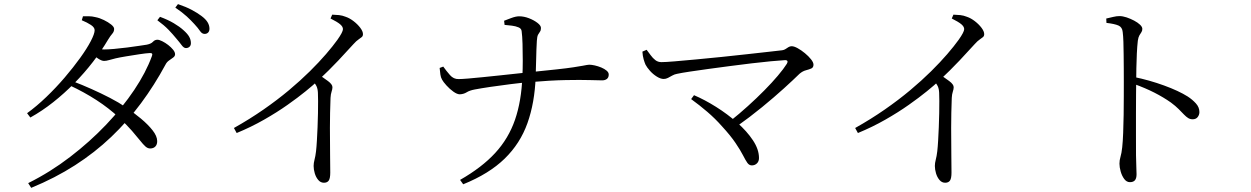

<svg xmlns="http://www.w3.org/2000/svg" viewBox="-20 -835 6000 921"><path d="M872.3 -604.3Q861.9 -604.1 851.5 -618.2Q841.1 -632.3 825.3 -650.7Q809.5 -670.1 788.6 -692Q767.6 -713.8 734.8 -737.8L747.5 -754.3Q785.7 -740.2 813.7 -723.6Q841.7 -707.1 860.2 -690.1Q879.4 -673.1 887.4 -658.9Q895.5 -644.7 895.7 -629.3Q896.2 -618.1 889.8 -611.4Q883.4 -604.8 872.3 -604.3ZM115.2 43.4Q221.8 -9.6 316.5 -82.4Q411.3 -155.1 489.4 -237.2Q567.5 -319.3 624 -403.7Q680.4 -488 708.4 -565.1Q715.6 -582.1 697.8 -580.5Q680.7 -579.7 648.6 -574.8Q616.5 -569.9 584.4 -564.6Q552.4 -559.3 534.6 -555.1Q518.6 -551.5 504.3 -547.1Q489.9 -542.7 479.2 -542.7Q467.8 -542.7 450.9 -553.8Q434.1 -565 416.8 -579.3L432.1 -603.1Q447.5 -600.3 458.7 -599Q469.9 -597.7 479.3 -597.7Q497.2 -597.7 527.3 -600.3Q557.5 -602.9 589.7 -607.1Q622 -611.4 647.8 -615.2Q673.6 -619 683.6 -620.6Q704.7 -624.7 713.6 -634.5Q722.4 -644.4 735.1 -644.4Q743.9 -644.4 758.3 -637.2Q772.7 -630.1 786.7 -619.3Q800.6 -608.5 810.2 -596.7Q819.8 -584.9 819.8 -574.8Q819.8 -565.5 810.6 -558.9Q801.3 -552.2 790.5 -544.6Q779.7 -537 773.4 -524.2Q720.7 -426.4 656.4 -339.8Q592.1 -253.1 513.5 -178.2Q434.9 -103.3 339.9 -42.3Q244.8 18.8 129.7 66.1ZM700.7 -122.8Q688.6 -122.6 677.5 -132.5Q666.5 -142.4 651.5 -161.4Q636.5 -180.4 612.8 -207.6Q589.1 -234.8 551.7 -270.2Q502.1 -316.5 442.7 -354.9Q383.4 -393.3 314.7 -425.3L328.2 -445.5Q373.4 -428.4 419.1 -407.9Q464.9 -387.5 507.4 -365.5Q549.8 -343.6 583.2 -320.8Q621.4 -294.9 655.9 -266.2Q690.3 -237.5 711.9 -209.9Q733.6 -182.4 734 -158.7Q734.4 -142.1 725.5 -132.6Q716.5 -123 700.7 -122.8ZM109.9 -292Q155.9 -325.3 202.2 -369.8Q248.6 -414.3 290.3 -463.1Q331.9 -511.9 364.5 -557.1Q397 -602.2 415.5 -637.7Q434 -673.3 434 -690.1Q434 -703.5 416.2 -715.3Q398.5 -727.1 372.3 -737.9L378 -756.8Q391.5 -757.1 406.3 -757Q421.1 -757 437.2 -753Q457.7 -749.1 478.5 -738.8Q499.4 -728.6 513.4 -717.2Q527.5 -705.8 527.5 -696.4Q527.5 -683.3 518.7 -673.4Q509.9 -663.6 498.2 -644.4Q466.4 -590.6 425.5 -537.7Q384.6 -484.8 336.5 -435.8Q288.4 -386.8 235.3 -344.8Q182.2 -302.7 125.6 -271.3ZM961.8 -672.3Q948.9 -672.1 939.4 -686.4Q929.9 -700.6 912.7 -719.2Q895.8 -737.8 875.8 -756.2Q855.9 -774.6 821 -798.5L833.7 -815.3Q872.8 -802 899.8 -787.6Q926.7 -773.2 946 -758.7Q966.4 -743.6 975.5 -728.7Q984.6 -713.8 984.8 -698Q985 -686.1 978.7 -679.3Q972.5 -672.5 961.8 -672.3Z M1102.1 -221Q1178.1 -263.7 1244 -309.5Q1309.9 -355.3 1365.8 -402Q1421.6 -448.8 1466.2 -492.9Q1510.7 -537 1543.8 -575.4Q1576.9 -613.8 1598.3 -643.7Q1625.1 -681.6 1625.1 -695.3Q1625.1 -707.1 1611.4 -718.7Q1597.7 -730.2 1565.5 -746.3L1573.5 -764.7Q1590.1 -764.3 1606.4 -762.6Q1622.6 -760.8 1638.3 -754.4Q1657.7 -747.8 1676.6 -733.1Q1695.6 -718.4 1708.4 -701.4Q1721.1 -684.4 1721.1 -671.3Q1721.1 -662.2 1715.5 -657.3Q1709.9 -652.3 1699.8 -645.7Q1689.6 -639.1 1675.6 -623.5Q1645.6 -590.3 1602.9 -544.8Q1560.2 -499.4 1503.1 -446Q1482.7 -427 1446 -397.1Q1409.3 -367.2 1359.2 -331.9Q1309.1 -296.5 1247.2 -261.2Q1185.3 -225.8 1115.3 -196.9ZM1533.9 41.6Q1517.9 41.6 1506.7 28.4Q1495.5 15.3 1489.9 -3.6Q1484.4 -22.5 1484.4 -38.8Q1484.4 -53 1488.7 -68.9Q1493 -84.7 1496 -109.5Q1498.4 -130.1 1500.1 -160.6Q1501.8 -191.1 1503.3 -225.1Q1504.8 -259.1 1505.3 -291.9Q1505.8 -324.6 1505.8 -350.6Q1505.8 -376.6 1505 -389.6Q1504.2 -408.7 1498.3 -421.4Q1492.4 -434.1 1474.9 -453.3L1505.4 -479.4Q1531.8 -462 1553.3 -446.2Q1574.7 -430.3 1574.7 -416.7Q1574.7 -407.3 1570.6 -395.5Q1566.5 -383.7 1565.5 -365.5Q1562.7 -292.8 1562.6 -221.7Q1562.6 -150.6 1563.4 -94Q1564.2 -37.4 1564.2 -7Q1564.2 20.6 1557 31.1Q1549.7 41.6 1533.9 41.6Z M2186.9 28Q2291.3 -31.6 2355.3 -101.1Q2419.4 -170.7 2450.4 -260.5Q2481.4 -350.3 2485.8 -468.7Q2487.6 -502.9 2487.6 -544.5Q2487.6 -586.1 2486.5 -624.5Q2485.4 -662.8 2482.2 -685.6Q2481 -698.1 2467.3 -703.8Q2453.6 -709.6 2435.5 -711.9Q2417.4 -714.3 2400.4 -715.6L2398.1 -735.5Q2409.4 -740 2432 -748.4Q2454.5 -756.8 2470.3 -756.8Q2493.2 -756.8 2517.2 -747.6Q2541.1 -738.3 2558 -725.4Q2574.9 -712.5 2574.9 -700.8Q2574.9 -689.2 2570.2 -683.1Q2565.5 -676.9 2560.9 -668.4Q2556.4 -659.9 2555.2 -639.1Q2552.8 -598.7 2551.9 -551.1Q2550.9 -503.5 2549.5 -465.9Q2545 -342.5 2510.2 -244.6Q2475.4 -146.6 2400.7 -73.9Q2326.1 -1.2 2201.9 49ZM2185.5 -382.6Q2172.8 -382.6 2154.9 -395.3Q2137 -408.1 2121.6 -425.2Q2106.2 -442.3 2100.6 -452.8Q2094.4 -463.4 2092.4 -477.8Q2090.4 -492.2 2088.9 -509L2106.2 -515.6Q2121.4 -494.3 2138.7 -474.6Q2155.9 -454.9 2180.3 -455.7Q2194.3 -455.7 2225.1 -458.2Q2255.8 -460.7 2295.3 -464.8Q2334.8 -468.9 2376.5 -473.2Q2418.2 -477.6 2455.1 -481.6Q2492 -485.6 2516.2 -488.2Q2597.8 -496.4 2649.5 -502.1Q2701.2 -507.7 2730.7 -512.3Q2760.2 -517 2774.5 -519.5Q2788.8 -522 2794.9 -523.3Q2801.1 -524.6 2806.5 -524.6Q2817.2 -524.6 2833.2 -521.1Q2849.2 -517.5 2864.3 -511.2Q2879.5 -504.8 2889.8 -496.2Q2900 -487.6 2900 -477.5Q2900 -463.1 2891.1 -456.3Q2882.2 -449.5 2868.7 -449.5Q2851.4 -449.5 2808.7 -450.9Q2766 -452.2 2694.4 -450.9Q2622.8 -449.7 2517.2 -440.7Q2477.7 -437.5 2428.1 -431.2Q2378.5 -425 2332.3 -418.2Q2286.1 -411.3 2256.8 -405.7Q2232.4 -401.1 2218.4 -392.2Q2204.4 -383.4 2185.5 -382.6Z M3483.3 -254.6Q3526 -288.6 3567.7 -326.3Q3609.5 -364 3646.3 -401.3Q3683.2 -438.6 3711.2 -471.8Q3739.2 -504.9 3754.2 -528.8Q3759.4 -537.4 3757 -542.2Q3754.6 -546.9 3744.7 -546.5Q3719.5 -545.1 3677.5 -541.1Q3635.6 -537.2 3584.9 -531.1Q3534.1 -525 3480.7 -518Q3427.3 -511 3377.6 -504.2Q3327.9 -497.4 3288.4 -491.4Q3248.9 -485.5 3227.1 -480.7Q3215.7 -478.8 3204.8 -472.6Q3193.8 -466.3 3184 -461.3Q3174.1 -456.2 3163.6 -456.2Q3148.9 -456.2 3130.6 -467.6Q3112.3 -479 3097.8 -495.3Q3083.3 -511.7 3076.5 -524.8Q3072.1 -534.5 3067.5 -550.4Q3062.9 -566.2 3061.5 -587.3L3081.8 -596.2Q3091.1 -584.2 3101.2 -570.2Q3111.2 -556.3 3123.5 -546.7Q3135.8 -537 3152.8 -537Q3171.9 -537 3216 -540.7Q3260.1 -544.4 3319.1 -549.9Q3378 -555.3 3441.8 -561.9Q3505.6 -568.5 3564.7 -575.1Q3623.8 -581.7 3668.7 -586.7Q3713.5 -591.7 3732 -593.9Q3741.3 -595.1 3748.3 -599.9Q3755.3 -604.8 3762.5 -609.1Q3769.7 -613.3 3777.5 -613.3Q3789.1 -613.3 3806.3 -603.8Q3823.6 -594.3 3841 -579.9Q3858.5 -565.5 3870.4 -550.5Q3882.2 -535.5 3882.2 -524.8Q3882.2 -511.3 3871.7 -506.5Q3861.1 -501.8 3845.6 -497.8Q3830.2 -493.8 3815.2 -481.1Q3786.3 -452.7 3740.1 -410.8Q3693.8 -368.8 3635.7 -321.2Q3577.6 -273.6 3511.7 -226.9ZM3586.6 -41.6Q3573.6 -41.6 3565 -53.8Q3556.3 -66.1 3544.1 -90.1Q3531.9 -114.1 3508.4 -148.9Q3485 -183.8 3443.2 -229.3Q3410.3 -266.5 3372.9 -298.5Q3335.4 -330.6 3295.3 -359.7L3309.1 -378.4Q3360.1 -356.7 3414.9 -322.3Q3469.8 -287.8 3516.4 -246.6Q3563 -205.4 3591.9 -161.8Q3620.8 -118.3 3620.8 -77Q3620.8 -60.7 3610.8 -51.2Q3600.8 -41.6 3586.6 -41.6Z M4082.1 -221Q4158.1 -263.7 4224 -309.5Q4289.9 -355.3 4345.8 -402Q4401.6 -448.8 4446.2 -492.9Q4490.7 -537 4523.8 -575.4Q4556.9 -613.8 4578.3 -643.7Q4605.1 -681.6 4605.1 -695.3Q4605.1 -707.1 4591.4 -718.7Q4577.7 -730.2 4545.5 -746.3L4553.5 -764.7Q4570.1 -764.3 4586.4 -762.6Q4602.6 -760.8 4618.3 -754.4Q4637.7 -747.8 4656.6 -733.1Q4675.6 -718.4 4688.4 -701.4Q4701.1 -684.4 4701.1 -671.3Q4701.1 -662.2 4695.5 -657.3Q4689.9 -652.3 4679.8 -645.7Q4669.6 -639.1 4655.6 -623.5Q4625.6 -590.3 4582.9 -544.8Q4540.2 -499.4 4483.1 -446Q4462.7 -427 4426 -397.1Q4389.3 -367.2 4339.2 -331.9Q4289.1 -296.5 4227.2 -261.2Q4165.3 -225.8 4095.3 -196.9ZM4513.9 41.6Q4497.9 41.6 4486.7 28.4Q4475.5 15.3 4469.9 -3.6Q4464.4 -22.5 4464.4 -38.8Q4464.4 -53 4468.7 -68.9Q4473 -84.7 4476 -109.5Q4478.4 -130.1 4480.1 -160.6Q4481.8 -191.1 4483.3 -225.1Q4484.8 -259.1 4485.3 -291.9Q4485.8 -324.6 4485.8 -350.6Q4485.8 -376.6 4485 -389.6Q4484.2 -408.7 4478.3 -421.4Q4472.4 -434.1 4454.9 -453.3L4485.4 -479.4Q4511.8 -462 4533.3 -446.2Q4554.7 -430.3 4554.7 -416.7Q4554.7 -407.3 4550.6 -395.5Q4546.5 -383.7 4545.5 -365.5Q4542.7 -292.8 4542.6 -221.7Q4542.6 -150.6 4543.4 -94Q4544.2 -37.4 4544.2 -7Q4544.2 20.6 4537 31.1Q4529.7 41.6 4513.9 41.6Z M5400.1 38.8Q5384.1 38.8 5372.9 23.7Q5361.7 8.6 5355.8 -12.2Q5349.9 -32.9 5349.9 -49.9Q5349.9 -66.4 5354.9 -83Q5359.9 -99.5 5363.1 -128.2Q5366.1 -156.2 5367.7 -197.4Q5369.3 -238.7 5370 -284.3Q5370.6 -330 5370.7 -371.8Q5370.8 -413.7 5370.8 -442.2Q5370.8 -472.6 5370.6 -506.3Q5370.3 -540.1 5370 -572.9Q5369.7 -605.6 5368.8 -634.1Q5367.9 -662.7 5365.5 -681Q5363.4 -704.7 5345.1 -712.6Q5326.9 -720.6 5287.5 -725.2L5286.5 -746.1Q5305.5 -750.4 5320.9 -754.1Q5336.2 -757.8 5349.6 -757.8Q5365.6 -757.8 5384.2 -751.6Q5402.8 -745.3 5420.3 -736.1Q5437.8 -726.8 5448.7 -716.4Q5459.6 -705.9 5459.6 -696.6Q5459.6 -686.7 5455 -680.3Q5450.5 -673.8 5445.5 -665.2Q5440.5 -656.7 5438 -639.8Q5435 -613.5 5433.3 -578.6Q5431.6 -543.6 5431 -508.4Q5430.4 -473.3 5430.2 -444.7Q5430 -423.7 5429.5 -382.3Q5429 -340.9 5429.1 -289.4Q5429.2 -237.9 5429.1 -185.8Q5429 -133.6 5429.3 -90.4Q5429.7 -57.3 5430.8 -34.7Q5431.9 -12.2 5431.9 0.8Q5431.9 20.5 5424.1 29.7Q5416.4 38.8 5400.1 38.8ZM5700.9 -262.8Q5689.1 -262.8 5679.5 -268.7Q5669.9 -274.7 5659.3 -285.7Q5648.8 -296.7 5634 -311.6Q5619.2 -326.5 5596.7 -343.2Q5561.3 -368.2 5517.5 -390.6Q5473.7 -412.9 5418.8 -432.6V-465.9Q5493.7 -450.5 5563.9 -424.9Q5634 -399.3 5676.9 -372.3Q5699.9 -357.4 5716.6 -338.9Q5733.4 -320.4 5733.4 -297.5Q5733.4 -284.1 5725.1 -273.4Q5716.7 -262.8 5700.9 -262.8Z"/></svg>

Font: Noto Serif KR ExtraLight
Style: Regular
Weight: 200
Designer: Ryoko NISHIZUKA 西塚涼子 (kana & ideographs); Frank Grießhammer (Latin, Greek & Cyrillic); Wenlong ZHANG 张文龙 (bopomofo); San
Foundry: Adobe
Version: Version 2.002-H1;hotconv 1.1.0;makeotfexe 2.6.0